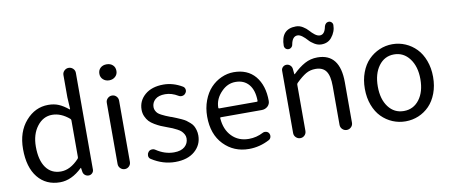

<svg xmlns="http://www.w3.org/2000/svg" viewBox="-70 -1095 3272 1396"><g transform="rotate(-10 1565.5 -397.0)"><path d="M277.3 12.7Q173.8 12.7 113.3 -62Q52.7 -136.7 52.7 -271.5Q52.7 -398.4 122.1 -477.5Q191.4 -556.6 288.1 -556.6Q331.1 -556.6 364.7 -542.5Q398.4 -528.3 435.5 -498Q437.5 -496.1 439 -497.1Q440.4 -498 440.4 -500L435.5 -586.9V-751Q435.5 -769.5 449.2 -782.7Q462.9 -795.9 481.4 -795.9Q500 -795.9 513.7 -782.7Q527.3 -769.5 527.3 -751V-37.1Q527.3 -21.5 516.1 -10.7Q504.9 0 490.2 0Q473.6 0 461.9 -10.3Q450.2 -20.5 448.2 -37.1L444.3 -63.5Q444.3 -64.5 443.4 -64.5Q442.4 -64.5 441.4 -63.5Q362.3 12.7 277.3 12.7ZM296.9 -63.5Q366.2 -63.5 430.7 -132.8Q435.5 -137.7 435.5 -145.5V-416Q435.5 -422.9 430.7 -427.7Q369.1 -480.5 303.7 -480.5Q237.3 -480.5 192.4 -421.9Q147.5 -363.3 147.5 -272.5Q147.5 -172.9 186.5 -118.2Q225.6 -63.5 296.9 -63.5Z M710.9 -45.9V-497.1Q710.9 -516.6 724.6 -529.8Q738.3 -543 756.8 -543Q775.4 -543 788.6 -529.8Q801.8 -516.6 801.8 -497.1V-45.9Q801.8 -26.4 788.6 -13.2Q775.4 0 756.8 0Q738.3 0 724.6 -13.2Q710.9 -26.4 710.9 -45.9ZM694.3 -713.9Q694.3 -741.2 711.9 -757.3Q729.5 -773.4 757.3 -773.4Q785.2 -773.4 802.7 -757.3Q820.3 -741.2 820.3 -713.9Q820.3 -688.5 802.2 -671.9Q784.2 -655.3 757.3 -655.3Q730.5 -655.3 712.4 -671.9Q694.3 -688.5 694.3 -713.9Z M1127.9 12.7Q1037.1 12.7 955.1 -40Q941.4 -47.9 939.5 -63.5Q939.5 -66.4 939.5 -69.3Q939.5 -82 947.3 -91.8Q956.1 -104.5 971.7 -106.4Q987.3 -108.4 1000 -99.6Q1062.5 -57.6 1130.9 -57.6Q1182.6 -57.6 1210 -81.5Q1237.3 -105.5 1237.3 -142.6Q1237.3 -159.2 1229.5 -172.9Q1221.7 -186.5 1211.9 -196.3Q1202.1 -206.1 1182.6 -216.3Q1163.1 -226.6 1150.4 -231.9Q1137.7 -237.3 1113.3 -246.1Q1085.9 -255.9 1066.9 -264.2Q1047.9 -272.5 1023.9 -286.6Q1000 -300.8 985.8 -315.9Q971.7 -331.1 961.4 -354Q951.2 -377 951.2 -403.3Q951.2 -469.7 1002 -513.2Q1052.7 -556.6 1138.7 -556.6Q1210 -556.6 1277.3 -516.6Q1290 -508.8 1292.5 -493.7Q1294.9 -478.5 1285.2 -466.8Q1276.4 -454.1 1261.2 -451.7Q1246.1 -449.2 1233.4 -457Q1186.5 -485.4 1138.7 -485.4Q1089.8 -485.4 1064.9 -462.9Q1040 -440.4 1040 -407.2Q1040 -392.6 1046.4 -380.4Q1052.7 -368.2 1061 -360.4Q1069.3 -352.5 1086.4 -343.8Q1103.5 -335 1115.2 -330.1Q1127 -325.2 1149.4 -316.4Q1156.2 -314.5 1159.2 -313.5Q1183.6 -303.7 1194.3 -299.3Q1205.1 -294.9 1226.6 -285.2Q1248 -275.4 1258.8 -267.6Q1269.5 -259.8 1284.7 -246.6Q1299.8 -233.4 1307.1 -220.2Q1314.5 -207 1319.8 -188.5Q1325.2 -169.9 1325.2 -148.4Q1325.2 -79.1 1272.5 -33.2Q1219.7 12.7 1127.9 12.7Z M1671.9 12.7Q1560.5 12.7 1486.3 -64Q1412.1 -140.6 1412.1 -271.5Q1412.1 -335 1432.6 -389.6Q1453.1 -444.3 1487.3 -480.5Q1521.5 -516.6 1565.9 -536.6Q1610.4 -556.6 1657.2 -556.6Q1758.8 -556.6 1815.4 -490.2Q1873 -420.9 1873 -306.6Q1873 -283.2 1855.5 -266.6Q1836.9 -250 1811.5 -250H1510.7Q1502.9 -250 1503.9 -243.2Q1509.8 -159.2 1558.6 -109.4Q1607.4 -59.6 1683.6 -59.6Q1740.2 -59.6 1790 -85.9Q1801.8 -91.8 1815.4 -88.4Q1829.1 -85 1835.9 -73.2Q1842.8 -60.5 1839.4 -46.4Q1835.9 -32.2 1823.2 -25.4Q1751 12.7 1671.9 12.7ZM1502.9 -320.3Q1502.9 -315.4 1509.8 -315.4H1786.1Q1793 -315.4 1793 -322.3Q1793 -322.3 1793 -322.3Q1792 -400.4 1756.3 -442.4Q1720.7 -484.4 1658.2 -484.4Q1600.6 -484.4 1556.6 -440.4Q1502.9 -387.7 1502.9 -320.3Z M2006.8 -45.9V-505.9Q2006.8 -521.5 2018.1 -532.2Q2029.3 -543 2044.9 -543Q2060.5 -543 2072.3 -532.2Q2084 -521.5 2085.9 -505.9L2089.8 -466.8Q2089.8 -464.8 2091.3 -464.8Q2092.8 -464.8 2093.8 -465.8Q2138.7 -509.8 2181.6 -533.2Q2224.6 -556.6 2275.4 -556.6Q2441.4 -556.6 2441.4 -343.8V-45.9Q2441.4 -26.4 2427.7 -13.2Q2414.1 0 2395.5 0Q2377 0 2363.3 -13.2Q2349.6 -26.4 2349.6 -45.9V-332Q2349.6 -408.2 2325.2 -442.4Q2300.8 -476.6 2247.1 -476.6Q2208 -476.6 2176.8 -458.5Q2145.5 -440.4 2103.5 -399.4Q2097.7 -393.6 2097.7 -386.7V-45.9Q2097.7 -26.4 2084.5 -13.2Q2071.3 0 2052.7 0Q2034.2 0 2020.5 -13.2Q2006.8 -26.4 2006.8 -45.9ZM2322.3 -644.5Q2295.9 -644.5 2271 -659.7Q2246.1 -674.8 2231 -692.4Q2215.8 -710 2196.8 -724.6Q2177.7 -739.3 2161.1 -739.3Q2123 -739.3 2112.3 -680.7Q2110.4 -668 2100.6 -659.7Q2090.8 -651.4 2078.1 -652.3Q2065.4 -653.3 2057.6 -662.1Q2049.8 -670.9 2049.8 -680.7Q2049.8 -805.7 2161.1 -805.7Q2187.5 -805.7 2211.4 -791Q2235.4 -776.4 2251 -758.3Q2266.6 -740.2 2285.6 -725.6Q2304.7 -710.9 2322.3 -710.9Q2358.4 -710.9 2369.1 -768.6Q2372.1 -781.2 2381.3 -789.6Q2390.6 -797.9 2403.3 -797.9Q2416 -796.9 2424.8 -787.1Q2431.6 -779.3 2431.6 -769.5Q2431.6 -718.8 2397.5 -677.7Q2370.1 -644.5 2322.3 -644.5Z M2576.2 -271.5Q2576.2 -336.9 2596.7 -391.6Q2617.2 -446.3 2652.3 -481.9Q2687.5 -517.6 2732.9 -537.1Q2778.3 -556.6 2828.6 -556.6Q2878.9 -556.6 2924.3 -537.1Q2969.7 -517.6 3004.4 -481.9Q3039.1 -446.3 3059.6 -391.6Q3080.1 -336.9 3080.1 -271.5Q3080.1 -205.1 3059.6 -150.9Q3039.1 -96.7 3004.4 -61Q2969.7 -25.4 2924.3 -6.3Q2878.9 12.7 2828.6 12.7Q2778.3 12.7 2732.9 -6.3Q2687.5 -25.4 2652.3 -61Q2617.2 -96.7 2596.7 -150.9Q2576.2 -205.1 2576.2 -271.5ZM2986.3 -271.5Q2986.3 -364.3 2942.4 -422.9Q2898.4 -481.4 2828.1 -481.4Q2757.8 -481.4 2714.8 -423.3Q2671.9 -365.2 2671.9 -271.5Q2671.9 -177.7 2714.8 -120.6Q2757.8 -63.5 2828.6 -63.5Q2899.4 -63.5 2942.9 -120.6Q2986.3 -177.7 2986.3 -271.5Z"/></g></svg>

Font: Gen Jyuu Gothic Regular
Style: Regular
Weight: 400
Designer: [Source Han Sans]
Ryoko NISHIZUKA  (kana & ideographs); Paul D. Hunt (Latin, Greek & Cyrillic); Wenlong ZHANG  (bopomofo
Version: Version 1.002.20150607